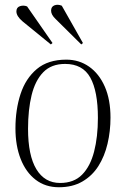

<svg xmlns="http://www.w3.org/2000/svg" viewBox="-20 -774 530 808"><path d="M228 14Q171 14 130 -17.5Q89 -49 67 -105Q45 -161 45 -234Q45 -313 66.5 -378.5Q88 -444 135 -483.5Q182 -523 259 -523Q313 -523 355 -493.5Q397 -464 421 -409.5Q445 -355 445 -279Q445 -222 432.5 -169Q420 -116 394 -75Q368 -34 326.5 -10Q285 14 228 14ZM233 -4Q291 -4 325.5 -39Q360 -74 376 -136Q392 -198 392 -278Q392 -390 360 -447.5Q328 -505 254 -505Q196 -505 162 -470Q128 -435 113 -373.5Q98 -312 98 -232Q98 -120 133 -62Q168 -4 233 -4ZM214 -694Q195 -712 195 -729Q195 -746 209 -751.5Q223 -757 240 -750L329 -593L322 -587ZM75 -684Q49 -706 49 -726Q49 -743 64 -748Q79 -753 94 -747L201 -593L194 -587Z"/></svg>

Font: Display Extralight
Style: Italic
Weight: 200
Italic angle: -2°
Designer: Latin by Veronika Burian and Jose Scaglione. Greek by Irene Vlachou. Cyrillic by Vera Evstafieva
Foundry: TypeTogether
Version: Version 3.002